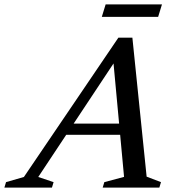

<svg xmlns="http://www.w3.org/2000/svg" viewBox="-87 -856 804 876"><path d="M183 -241 200 -292H521.5L504 -241ZM582 -50 647.5 -25 640 0H381.5L389 -25L479 -49L427.5 -604L456.5 -605L87.5 -48.5L157.5 -25L150 0H-67L-59.5 -25L22 -48.5L453 -684H517ZM377.5 -779 395 -836H652L634.5 -779Z"/></svg>

Font: Newsreader 16pt Medium
Style: Italic
Weight: 500
Italic angle: -17°
Designer: Hugues Gentile
Foundry: Production Type
Version: Version 1.003